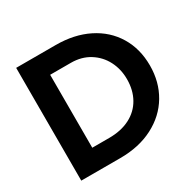

<svg xmlns="http://www.w3.org/2000/svg" viewBox="-153 -869 1051 1035"><g transform="rotate(-30 372.5 -351.0)"><path d="M69 0H312Q429 0 517 -45.5Q605 -91 652.5 -171Q700 -251 700 -353Q700 -457 652 -536Q604 -615 517 -658.5Q430 -702 315 -702H69ZM209 -578H338Q404 -578 453.5 -547Q503 -516 529.5 -464.5Q556 -413 556 -351Q556 -283 527 -231.5Q498 -180 443.5 -152Q389 -124 314 -124H209Z"/></g></svg>

Font: Geom SemiBold
Style: Bold
Weight: 600
Version: Version 1.102